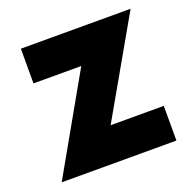

<svg xmlns="http://www.w3.org/2000/svg" viewBox="-96 -594 681 688"><g transform="rotate(-20 244.0 -250.0)"><path d="M471.2 -500 261.2 -132.3H463.9V0H26.4L234.9 -367.7H52.7V-500Z"/></g></svg>

Font: Now Alt
Style: Bold
Weight: 700
Designer: Alfredo Marco Pradil
Foundry: Alfredo Marco Pradil
Version: Version 1.002;PS 001.002;hotconv 1.0.88;makeotf.lib2.5.64775